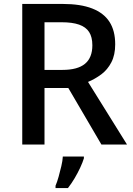

<svg xmlns="http://www.w3.org/2000/svg" viewBox="-20 -734 674 975"><path d="M298 -714Q389 -714 448 -691Q507 -668 536 -623Q565 -578 565 -509Q565 -455 545.5 -417.5Q526 -380 494.5 -356.5Q463 -333 427 -318L625 0H495L327 -287H206V0H93V-714ZM293 -621H206V-379H297Q374 -379 411.5 -410Q449 -441 449 -504Q449 -546 432.5 -571.5Q416 -597 381.5 -609Q347 -621 293 -621ZM406 70Q400 90 387.5 117Q375 144 359 171Q343 198 325 221H262V209Q270 191 277.5 164Q285 137 291.5 109.5Q298 82 299 61H406Z"/></svg>

Font: Noto Sans Oriya Medium
Style: Regular
Weight: 500
Version: Version 2.003